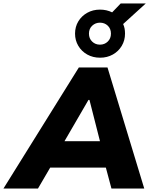

<svg xmlns="http://www.w3.org/2000/svg" viewBox="-63 -1098 898 1118"><path d="M-43 0 396 -705H563L777 0H586L535 -191L596 -122H186L269 -190L158 0ZM452 -516 290 -237 271 -276H561L529 -237L458 -516ZM520 -762Q478 -762 445 -780.5Q412 -799 393 -831Q374 -863 374 -902Q374 -942 393 -973.5Q412 -1005 445 -1023.5Q478 -1042 519 -1042Q539 -1042 556.5 -1038Q574 -1034 590 -1026L640 -1078H786L654 -958Q660 -945 662.5 -931.5Q665 -918 665 -902Q665 -863 646 -831Q627 -799 594 -780.5Q561 -762 520 -762ZM519 -838Q546 -838 564.5 -856Q583 -874 583 -902Q583 -931 564.5 -948.5Q546 -966 519 -966Q493 -966 474 -948.5Q455 -931 455 -902Q455 -874 473.5 -856Q492 -838 519 -838Z"/></svg>

Font: Nunito Sans 7pt Black
Style: Italic
Weight: 900
Italic angle: -9°
Version: Version 3.101;gftools[0.9.27]